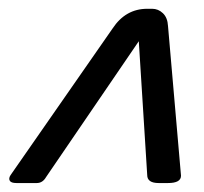

<svg xmlns="http://www.w3.org/2000/svg" viewBox="-20 -656 460 433"><path d="M312 -636.2H323.2Q336.9 -636.2 347.4 -626.2Q357.9 -616.2 358.9 -597.2L388.2 -259.8Q388.2 -243.2 358.9 -243.2H337.9Q312 -243.2 312 -261.2L293 -563L84 -256.8Q76.2 -243.2 63 -243.2H17.1Q4.9 -243.2 2 -248.5Q-1 -253.9 3.9 -261.2L233.9 -591.8Q263.2 -636.2 312 -636.2Z"/></svg>

Font: Allan
Style: Regular
Weight: 400
Designer: Anton Koovit
Foundry: Anton Koovit
Version: Version 1.002